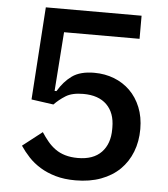

<svg xmlns="http://www.w3.org/2000/svg" viewBox="-51 -744 703 803"><g transform="rotate(5 300.0 -343.0)"><path d="M511 -601H194L176 -353H184Q208 -394 242 -418.5Q276 -443 335 -443Q380 -443 418.5 -428Q457 -413 485.5 -385Q514 -357 530.5 -316.5Q547 -276 547 -225Q547 -173 530 -129.5Q513 -86 481 -54.5Q449 -23 402 -5.5Q355 12 295 12Q248 12 211.5 1.5Q175 -9 146.5 -26.5Q118 -44 97 -66.5Q76 -89 60 -113L142 -177Q155 -157 169.5 -139.5Q184 -122 202 -109Q220 -96 243.5 -89Q267 -82 297 -82Q362 -82 396 -117.5Q430 -153 430 -214V-222Q430 -283 395.5 -317Q361 -351 297 -351Q250 -351 223 -334Q196 -317 176 -296L83 -309L109 -698H511Z"/></g></svg>

Font: IBM Plaex Mono Medium
Style: Regular
Weight: 500
Designer: Mike Abbink, Paul van der Laan, Pieter van Rosmalen
Foundry: Bold Monday
Version: Version 2.003